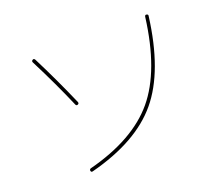

<svg xmlns="http://www.w3.org/2000/svg" viewBox="-118 -895 1236 1067"><g transform="rotate(-20 500.0 -361.5)"><path d="M249 -9.8Q247.1 -19.5 255.9 -22.5Q528.3 -92.8 658.7 -249Q789.1 -405.3 828.1 -710.9Q830.1 -721.7 838.9 -719.7Q849.6 -717.8 847.7 -709Q807.6 -395.5 674.3 -235.4Q541 -75.2 259.8 -2.9Q251 -1 249 -9.8ZM295.9 -385.7Q235.4 -527.3 154.3 -686.5Q150.4 -695.3 159.2 -700.2Q167 -705.1 172.9 -695.3Q247.1 -548.8 314.5 -393.6Q318.4 -383.8 309.1 -379.9Q299.8 -376 295.9 -385.7Z"/></g></svg>

Font: Rounded-X Mgen+ 2m thin
Style: Regular
Weight: 100
Designer: [Source Han Sans]
Ryoko NISHIZUKA  (kana & ideographs); Paul D. Hunt (Latin, Greek & Cyrillic); Wenlong ZHANG  (bopomofo
Version: Version 1.059.20150602